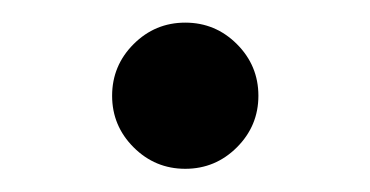

<svg xmlns="http://www.w3.org/2000/svg" viewBox="-20 -428 324 168"><path d="M142.1 -280.3Q115.7 -280.3 96.9 -299.1Q78.1 -317.9 78.1 -344.2Q78.1 -370.6 96.9 -389.4Q115.7 -408.2 142.1 -408.2Q168.5 -408.2 187.3 -389.4Q206.1 -370.6 206.1 -344.2Q206.1 -317.9 187.3 -299.1Q168.5 -280.3 142.1 -280.3Z"/></svg>

Font: Inter V
Style: Weight 400 Optical size 14.0
Weight: 400
Designer: Rasmus Andersson
Foundry: rsms
Version: Version 4.000;git-4fc901f